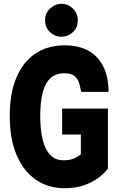

<svg xmlns="http://www.w3.org/2000/svg" viewBox="-20 -980 640 1014"><path d="M322 14Q234 14 168.8 -31.2Q103.5 -76.5 67.5 -161.8Q31.5 -247 31.5 -367.5Q31.5 -486 66.2 -569.2Q101 -652.5 165.5 -696.2Q230 -740 319 -740.5Q393.5 -741 445.2 -713Q497 -685 524.8 -630.2Q552.5 -575.5 553.5 -495H409Q405 -515 399 -537.8Q393 -560.5 375.5 -576.8Q358 -593 320 -593Q274.5 -593 246.5 -567.2Q218.5 -541.5 205.5 -491.2Q192.5 -441 192.5 -367.5Q192.5 -295.5 205.2 -243Q218 -190.5 245 -162Q272 -133.5 315 -133.5Q351 -133.5 372.8 -144Q394.5 -154.5 407 -165V-269.5H308V-406.5H550V-90Q532.5 -65.5 500.5 -41.5Q468.5 -17.5 423.8 -1.8Q379 14 322 14ZM304.5 -786Q271 -786 244.5 -810Q218 -834 218 -873.5Q218 -910 244.5 -935Q271 -960 304.5 -960Q339 -960 365 -934.8Q391 -909.5 391 -873.5Q391 -834 364.8 -810Q338.5 -786 304.5 -786Z"/></svg>

Font: Spline Sans Mono
Style: Bold
Weight: 700
Designer: Eben Sorkin, Mirko Velimirovic
Foundry: Sorkin Type
Version: Version 1.004